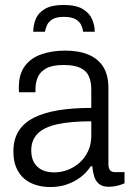

<svg xmlns="http://www.w3.org/2000/svg" viewBox="-20 -742 527 774"><path d="M183 12Q153 12 126 4Q99 -4 78.5 -21Q58 -38 46 -65.5Q34 -93 34 -131Q34 -180 55 -213.5Q76 -247 116.5 -267.5Q157 -288 215.5 -297.5Q274 -307 348 -307V-381Q348 -413 338 -435Q328 -457 303.5 -468.5Q279 -480 236 -480Q191 -480 166.5 -466.5Q142 -453 132.5 -431Q123 -409 123 -383V-370H57Q56 -374 56 -379Q56 -384 56 -391Q56 -443 80 -475.5Q104 -508 146.5 -523Q189 -538 243 -538Q298 -538 337 -521.5Q376 -505 396.5 -472Q417 -439 417 -388V-82Q417 -63 424 -55.5Q431 -48 443 -48H482V-3Q468 3 452 7Q436 11 419 11Q394 11 380 0Q366 -11 360 -30Q354 -49 352 -72H346Q329 -46 304.5 -27.5Q280 -9 249.5 1.5Q219 12 183 12ZM199 -47Q226 -47 252.5 -57Q279 -67 300.5 -86Q322 -105 335 -132.5Q348 -160 348 -194V-253Q264 -253 210.5 -241Q157 -229 131.5 -203Q106 -177 106 -136Q106 -105 118 -85.5Q130 -66 150.5 -56.5Q171 -47 199 -47ZM236 -722Q286 -722 313 -706Q340 -690 351 -665Q362 -640 362 -614H315Q314 -625 308 -639.5Q302 -654 285.5 -664Q269 -674 237 -674Q207 -674 191 -664Q175 -654 169 -639.5Q163 -625 161 -614H114Q114 -640 124 -665Q134 -690 161 -706Q188 -722 236 -722Z"/></svg>

Font: Archivo SemiCondensed Light
Style: Regular
Weight: 300
Width: 4
Designer: Hector Gatti
Foundry: Omnibus-Type
Version: Version 2.001